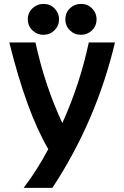

<svg xmlns="http://www.w3.org/2000/svg" viewBox="-20 -751 626 967"><path d="M387.7 -731.4Q420.9 -731.4 442.9 -709.5Q466.3 -686 466.3 -653.8Q466.3 -620.6 443.4 -598.1Q419.9 -575.7 387.7 -575.7Q355 -575.7 332.5 -597.7Q309.1 -620.1 309.1 -653.8Q309.1 -687 332.5 -709.5Q356 -731.4 387.7 -731.4ZM198.7 -731.4Q231.9 -731.4 253.9 -709.5Q277.3 -686 277.3 -653.8Q277.3 -621.1 254.4 -598.4Q231.4 -575.7 198.7 -575.7Q167 -575.7 144 -597.7Q120.1 -620.1 120.1 -653.8Q120.1 -687 144 -709.5Q167 -731.4 198.7 -731.4ZM26.9 -537.1H158.7Q205.1 -321.8 293.9 -131.3Q382.3 -326.2 427.2 -537.1H559.1Q464.4 -139.6 243.7 195.3H99.1Q170.4 100.6 223.1 0Q113.8 -186.5 26.9 -537.1Z"/></svg>

Font: Consola Mono
Style: Bold
Weight: 700
Monospace: yes
Designer: Wojciech Kalinowski "wmk69" (wmk69@o2.pl)
Foundry: Wojciech Kalinowski "wmk69" (wmk69@o2.pl)
Version: Version 2.1.0